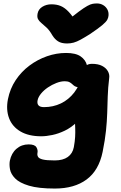

<svg xmlns="http://www.w3.org/2000/svg" viewBox="-20 -837 700 1113"><path d="M298 256Q203 256 148 239.5Q93 223 68 197.5Q43 172 38 144.5Q33 117 37 95Q46 51 75.5 25.5Q105 0 146 0Q181 0 191 16.5Q201 33 197 51Q195 62 200.5 72Q206 82 228 87.5Q250 93 297 93Q345 93 373 73Q401 53 408 16Q414 -17 415.5 -43Q417 -69 416 -93.5Q415 -118 414 -146.5Q413 -175 416 -212L479 -205Q457 -159 424.5 -128Q392 -97 355.5 -79.5Q319 -62 283.5 -54.5Q248 -47 219 -47Q146 -47 98.5 -75Q51 -103 32.5 -152Q14 -201 26 -262Q38 -323 71 -372.5Q104 -422 151 -457Q198 -492 252.5 -511Q307 -530 363 -530Q419 -530 447.5 -510Q476 -490 484 -459Q492 -428 485 -395Q479 -366 463.5 -349Q448 -332 435 -332Q422 -332 414 -337Q406 -342 399 -349Q392 -356 382 -361Q372 -366 355 -366Q333 -366 307 -356Q281 -346 257.5 -330Q234 -314 218 -294.5Q202 -275 198 -256Q194 -237 203 -226.5Q212 -216 235 -216Q288 -216 333 -237.5Q378 -259 410.5 -301Q443 -343 455 -404Q462 -437 474.5 -452Q487 -467 513 -467Q549 -467 572 -455Q595 -443 605.5 -424Q616 -405 613 -385Q606 -327 604.5 -278Q603 -229 601.5 -181.5Q600 -134 594.5 -80Q589 -26 575 43Q553 151 482 203.5Q411 256 298 256ZM542 -817Q562 -817 578 -807.5Q594 -798 602.5 -782Q611 -766 609 -746Q608 -734 601.5 -722Q595 -710 572.5 -691Q550 -672 501 -639Q469 -619 447 -607Q425 -595 407 -590Q389 -585 369 -585Q336 -585 316.5 -597.5Q297 -610 283 -633Q267 -661 250.5 -676.5Q234 -692 220.5 -703Q207 -714 200.5 -726Q194 -738 198 -759Q203 -784 226 -798Q249 -812 278 -812Q309 -812 332.5 -802Q356 -792 378.5 -768Q401 -744 427 -702L355 -704Q405 -746 436 -769Q467 -792 486 -802.5Q505 -813 517.5 -815Q530 -817 542 -817Z"/></svg>

Font: Shantell Sans ExtraBold
Style: Italic
Weight: 800
Italic angle: -11°
Designer: Stephen Nixon, Anya Danilova, Shantell Martin
Foundry: Arrow Type
Version: Version 1.011;[c5ecc13dd]